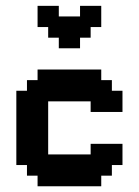

<svg xmlns="http://www.w3.org/2000/svg" viewBox="-20 -650 484 670"><path d="M148.1 -555.6H111.1V-629.6H185.2V-592.6H259.3V-629.6H333.3V-555.6H296.3V-518.5H259.3V-481.5H185.2V-518.5H148.1ZM74.1 -74.1H37V-333.3H74.1V-370.4H111.1V-407.4H333.3V-370.4H370.4V-333.3H407.4V-259.3H296.3V-296.3H148.1V-111.1H296.3V-148.1H407.4V-74.1H370.4V-37H333.3V0H111.1V-37H74.1Z"/></svg>

Font: Jersey 15
Style: Regular
Weight: 400
Designer: Sarah Cadigan-Fried
Version: Version 1.001; ttfautohint (v1.8.4.7-5d5b)